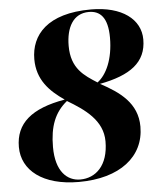

<svg xmlns="http://www.w3.org/2000/svg" viewBox="-53 -770 688 825"><g transform="rotate(-5 291.5 -357.0)"><path d="M254 10C432 10 538 -75 538 -204C538 -306 463 -358 381 -402C513 -427 583 -477 583 -576C583 -663 504 -724 370 -724C181 -724 109 -636 109 -532C109 -443 161 -391 224 -348C79 -323 10 -264 10 -162C10 -61 99 10 254 10ZM371 -409C316 -444 261 -478 261 -576C261 -655 292 -714 360 -714C408 -714 441 -684 441 -596C441 -503 410 -438 371 -409ZM261 0C205 0 156 -43 156 -149C156 -238 179 -297 233 -341C307 -297 383 -245 383 -154C383 -49 327 0 261 0Z"/></g></svg>

Font: Noto Serif Display ExtraBold
Style: Italic
Weight: 800
Italic angle: -12°
Designer: Monotype Design Team
Foundry: Monotype Imaging Inc.
Version: Version 2.009